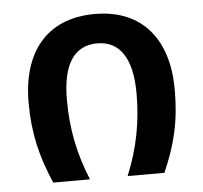

<svg xmlns="http://www.w3.org/2000/svg" viewBox="-45 -598 682 645"><g transform="rotate(-5 296.5 -276.0)"><path d="M109 0H233C196 -90 179 -175 179 -273C179 -397 222 -453 297 -453C371 -453 414 -395 414 -274C414 -177 397 -90 360 0H484C524 -91 543 -169 543 -275C543 -442 460 -552 297 -552C133 -552 50 -442 50 -275C50 -169 70 -91 109 0Z"/></g></svg>

Font: Noto Sans Georgian SemiBold
Style: Regular
Weight: 600
Designer: Monotype Design Team, Akaki Razmadze
Foundry: Google LLC
Version: Version 2.005